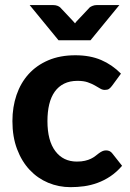

<svg xmlns="http://www.w3.org/2000/svg" viewBox="-20 -746 524 773"><path d="M30 0ZM431 -400.5Q425 -392.5 419 -388.2Q413 -384 402 -384Q392 -384 382.8 -389.8Q373.5 -395.5 361.5 -402.2Q349.5 -409 333 -414.8Q316.5 -420.5 292 -420.5Q261 -420.5 238.2 -409.2Q215.5 -398 200.5 -377Q185.5 -356 178.2 -326Q171 -296 171 -258.5Q171 -179.5 202.8 -137.5Q234.5 -95.5 289.5 -95.5Q308.5 -95.5 322.2 -98.8Q336 -102 346.2 -107Q356.5 -112 364 -118Q371.5 -124 378.2 -129Q385 -134 391.8 -137.2Q398.5 -140.5 407 -140.5Q423 -140.5 432 -128.5L471.5 -78.5Q449.5 -53 424.5 -36.2Q399.5 -19.5 372.8 -9.8Q346 0 318.5 3.8Q291 7.5 264 7.5Q216.5 7.5 174 -10.2Q131.5 -28 99.5 -62Q67.5 -96 48.8 -145.5Q30 -195 30 -258.5Q30 -315 46.5 -363.5Q63 -412 95 -447.5Q127 -483 174.2 -503.2Q221.5 -523.5 283.5 -523.5Q342.5 -523.5 387 -504.5Q431.5 -485.5 467 -449.5ZM99.5 -725.5H195Q203.5 -725.5 210.8 -722.8Q218 -720 222 -716.5L270 -665.5Q272.5 -662.5 275.8 -659.2Q279 -656 282 -652Q284.5 -656 287.5 -659.2Q290.5 -662.5 293.5 -665.5L341.5 -716.5Q345.5 -719.5 353 -722.5Q360.5 -725.5 368.5 -725.5H460.5L344.5 -584H215.5Z"/></svg>

Font: Lato Heavy
Style: Regular
Weight: 800
Designer: Lukasz Dziedzic
Foundry: tyPoland Lukasz Dziedzic
Version: Version 2.007; 2014-02-27